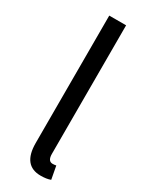

<svg xmlns="http://www.w3.org/2000/svg" viewBox="-210 -840 706 898"><g transform="rotate(30 142.5 -391.5)"><path d="M92 -108V-796H183V-102Q183 -63 209 -63Q218 -63 228 -65L241 5Q220 13 188 13Q92 13 92 -108Z"/></g></svg>

Font: 思源黑体R
Style: Regular
Weight: 400
Designer: Ryoko NISHIZUKA  (kana & ideographs); Paul D. Hunt (Latin, Greek & Cyrillic); Wenlong ZHANG  (bopomofo); Sandoll Communi
Foundry: Adobe Systems Incorporated
Version: Version 1.00 June 24, 2014, initial release